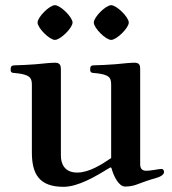

<svg xmlns="http://www.w3.org/2000/svg" viewBox="-20 -710 665 741"><path d="M125 -623C125 -602 171 -556 192 -556C213 -556 260 -602 260 -623C260 -644 213 -690 192 -690C171 -690 125 -644 125 -623ZM342 -623C342 -602 388 -556 409 -556C430 -556 477 -602 477 -623C477 -644 430 -690 409 -690C388 -690 342 -644 342 -623ZM21 -442C21 -429 27 -429 38 -428C52 -427 73 -424 85 -418C97 -412 103 -404 103 -383V-122C103 -40 130 11 225 11C282 11 349 -29 406 -64L410 -62C418 -31 438 10 463 10C478 10 496 7 508 2C529 -6 554 -15 582 -23C604 -29 613 -38 613 -46C613 -52 610 -58 604 -58C597 -58 587 -56 574 -54C564 -52 550 -51 544 -51C529 -51 521 -59 521 -76V-440C521 -454 521 -468 500 -468C484 -468 456 -465 424 -462C399 -460 358 -458 344 -458C331 -458 328 -454 328 -442C328 -429 334 -429 345 -428C359 -427 380 -424 392 -418C404 -412 409 -404 409 -383V-100C372 -75 324 -44 278 -44C226 -44 215 -82 215 -109V-440C215 -454 214 -468 193 -468C177 -468 150 -465 118 -462C93 -460 52 -458 38 -458C25 -458 21 -454 21 -442Z"/></svg>

Font: Monomakh Unicode
Style: Regular
Weight: 400
Version: Version 1.2